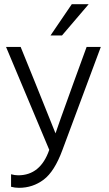

<svg xmlns="http://www.w3.org/2000/svg" viewBox="-20 -732 522 920"><path d="M222 -562H277L405 -712H324ZM216 -14C188 67.3 138.3 108 67 108C56.3 108 45 106.3 33 103V163C45 166.3 57.7 168 71 168C115 168 154.3 155 189 129C223.7 103 253.7 55.7 279 -13L463 -507H395L333 -337C279.7 -189.7 250.7 -108.3 246 -93L148 -337L79 -507H9Z"/></svg>

Font: Hind Light
Style: Regular
Weight: 300
Designer: Manushi Parikh, Satya Rajpurohit
Foundry: Indian Type Foundry
Version: Version 1.201;PS 1.0;hotconv 1.0.78;makeotf.lib2.5.61930; tt